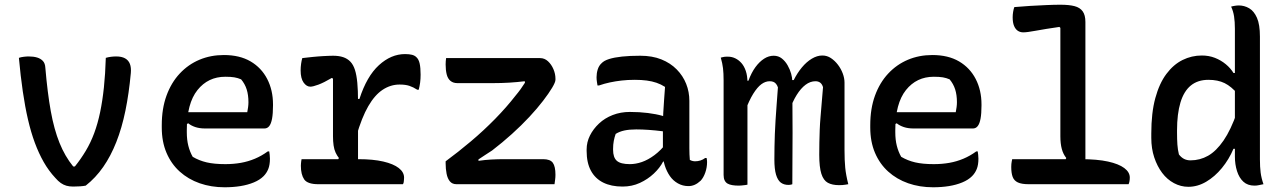

<svg xmlns="http://www.w3.org/2000/svg" viewBox="-20 -780 5440 813"><path d="M101 -541Q122 -541 137 -536.5Q152 -532 161.5 -522Q171 -512 172 -493Q181 -387 195 -309.5Q209 -232 232 -175Q255 -118 290 -75H297Q322 -106 343 -141Q364 -176 379 -216.5Q394 -257 404 -305Q414 -353 420 -410Q426 -467 428 -535Q438 -538 449.5 -539.5Q461 -541 472 -541Q495 -541 509.5 -533Q524 -525 530 -509.5Q536 -494 534 -471Q526 -384 511 -311Q496 -238 472.5 -178.5Q449 -119 417 -73Q385 -27 343 6Q333 8 319 9Q305 10 290 10Q274 10 261.5 6.5Q249 3 237.5 -5Q226 -13 214 -27Q186 -57 165 -94Q144 -131 127.5 -175.5Q111 -220 98.5 -274Q86 -328 76.5 -393Q67 -458 60 -535Q68 -538 80 -539.5Q92 -541 101 -541Z M928 -547Q995 -547 1041 -520Q1087 -493 1111.5 -445.5Q1136 -398 1136 -338V-333Q1136 -299 1132 -277.5Q1128 -256 1120 -246Q1112 -236 1100 -236H848Q825 -236 807 -242Q789 -248 777 -258L759 -248L760 -305H1027Q1029 -315 1030.5 -326Q1032 -337 1032 -347Q1032 -378 1024.5 -401.5Q1017 -425 1001 -444Q987 -450 972.5 -452.5Q958 -455 934 -455Q861 -455 816 -398.5Q771 -342 771 -229V-220Q771 -188 777.5 -162.5Q784 -137 796 -116Q823 -100 855 -92.5Q887 -85 934 -85Q969 -85 1000 -90.5Q1031 -96 1059.5 -108Q1088 -120 1114 -139H1120Q1121 -132 1122 -124.5Q1123 -117 1123 -108Q1123 -82 1116 -64.5Q1109 -47 1096 -34Q1080 -18 1054.5 -7.5Q1029 3 998 8Q967 13 931 13Q874 13 825.5 -4Q777 -21 741 -53.5Q705 -86 685 -133Q665 -180 665 -240V-250Q665 -320 685 -375Q705 -430 741 -468.5Q777 -507 824.5 -527Q872 -547 928 -547Z M1407 -96 1415 -111Q1407 -121 1401 -134Q1395 -147 1392.5 -164.5Q1390 -182 1390 -203Q1390 -243 1390 -284Q1390 -325 1390 -365.5Q1390 -406 1390 -447L1385 -450Q1351 -430 1328 -421.5Q1305 -413 1294 -413Q1278 -413 1265.5 -430.5Q1253 -448 1253 -482Q1253 -496 1255 -510Q1257 -524 1260 -534Q1270 -535 1282 -536.5Q1294 -538 1305 -539Q1316 -540 1327.5 -541Q1339 -542 1349.5 -542.5Q1360 -543 1371 -543.5Q1382 -544 1390 -544Q1415 -544 1433 -538Q1451 -532 1463.5 -519Q1476 -506 1483 -484Q1490 -462 1493 -429.5Q1496 -397 1496 -353Q1496 -319 1496 -285.5Q1496 -252 1496 -218Q1496 -184 1496 -150Q1496 -116 1496 -82ZM1489 -361H1502Q1533 -457 1584.5 -504Q1636 -551 1695 -551Q1713 -551 1724.5 -548Q1736 -545 1743 -538Q1753 -529 1757 -511Q1761 -493 1761 -464Q1761 -446 1759 -430.5Q1757 -415 1753 -400H1747Q1730 -411 1713.5 -416.5Q1697 -422 1672 -422Q1634 -422 1600.5 -400Q1567 -378 1539.5 -330.5Q1512 -283 1489 -204ZM1257 -106H1498Q1560 -106 1603 -96Q1646 -86 1668.5 -68.5Q1691 -51 1691 -28Q1691 -23 1690.5 -18.5Q1690 -14 1689.5 -9Q1689 -4 1686 0H1328Q1282 0 1268 -20.5Q1254 -41 1254 -78Q1254 -83 1254.5 -88Q1255 -93 1255.5 -97.5Q1256 -102 1257 -106Z M1869 -534H2267Q2286 -534 2300.5 -520.5Q2315 -507 2323.5 -487Q2332 -467 2332 -447V-442Q2332 -432 2318 -408.5Q2304 -385 2279.5 -353Q2255 -321 2221.5 -285Q2188 -249 2147.5 -212.5Q2107 -176 2064 -143Q2051 -134 2034 -123.5Q2017 -113 2006 -105V-99Q2033 -103 2060 -104.5Q2087 -106 2115 -106H2280Q2310 -106 2321 -90.5Q2332 -75 2332 -40Q2332 -29 2330.5 -18.5Q2329 -8 2328 0H1913Q1895 0 1885 -12Q1875 -24 1871 -44.5Q1867 -65 1867 -88V-97Q1920 -136 1974 -181.5Q2028 -227 2076.5 -276.5Q2125 -326 2163 -375Q2174 -388 2184.5 -402.5Q2195 -417 2203 -430L2202 -436Q2169 -432 2136 -430Q2103 -428 2067 -428H1917Q1899 -428 1887.5 -437.5Q1876 -447 1871.5 -465Q1867 -483 1867 -507Q1867 -514 1867.5 -521Q1868 -528 1869 -534Z M2899 -353Q2899 -328 2899 -303Q2899 -278 2899 -253Q2899 -228 2899 -202.5Q2899 -177 2899 -152Q2899 -138 2899.5 -126.5Q2900 -115 2901 -103Q2906 -100 2912 -98.5Q2918 -97 2923 -97Q2935 -97 2946 -100.5Q2957 -104 2966 -111H2972Q2973 -106 2973.5 -102.5Q2974 -99 2974 -94Q2974 -71 2966.5 -49.5Q2959 -28 2947 -15Q2934 -3 2921.5 2.5Q2909 8 2895 8Q2871 8 2850.5 -3.5Q2830 -15 2816.5 -34.5Q2803 -54 2795 -79Q2787 -104 2787 -130Q2787 -158 2787 -187.5Q2787 -217 2787 -240Q2787 -274 2788.5 -302Q2790 -330 2792 -357Q2794 -384 2796 -412Q2779 -423 2760 -429.5Q2741 -436 2718.5 -439Q2696 -442 2668 -442Q2638 -442 2612 -439Q2586 -436 2562.5 -431Q2539 -426 2516 -418H2510Q2509 -425 2507.5 -434Q2506 -443 2506 -453Q2506 -470 2511 -486Q2516 -502 2527 -512Q2537 -523 2559 -530Q2581 -537 2614 -540.5Q2647 -544 2691 -544Q2742 -544 2780.5 -528.5Q2819 -513 2845.5 -486Q2872 -459 2885.5 -425Q2899 -391 2899 -353ZM2576 -146Q2576 -113 2592 -99Q2608 -85 2647 -85Q2672 -85 2698 -94Q2724 -103 2751 -123Q2778 -143 2803 -175L2808 -96H2788Q2774 -69 2748.5 -45Q2723 -21 2689.5 -5.5Q2656 10 2616 10Q2568 10 2534 -7Q2500 -24 2482 -57.5Q2464 -91 2464 -141V-147Q2464 -178 2478 -206Q2492 -234 2516.5 -257Q2541 -280 2574.5 -293Q2608 -306 2647 -306Q2688 -306 2723.5 -301.5Q2759 -297 2785 -289.5Q2811 -282 2821 -273Q2827 -268 2831 -260.5Q2835 -253 2837 -241.5Q2839 -230 2839 -214Q2811 -221 2783 -224.5Q2755 -228 2727.5 -230Q2700 -232 2674 -232Q2645 -232 2624 -227.5Q2603 -223 2587 -213Q2582 -199 2579 -183.5Q2576 -168 2576 -149Z M3572 0Q3566 1 3560 2Q3554 3 3547.5 3.5Q3541 4 3533 4Q3504 4 3485.5 -6Q3467 -16 3458 -44Q3449 -72 3449 -125Q3449 -151 3449.5 -177Q3450 -203 3451 -230Q3452 -257 3454.5 -285.5Q3457 -314 3459.5 -345.5Q3462 -377 3465 -411Q3461 -424 3453 -430Q3445 -436 3433 -436Q3411 -436 3391 -421Q3371 -406 3353.5 -378Q3336 -350 3323 -312V-441H3341Q3356 -471 3375.5 -494.5Q3395 -518 3417.5 -531.5Q3440 -545 3462 -545Q3482 -545 3498.5 -534Q3515 -523 3528 -506Q3541 -489 3548.5 -469Q3556 -449 3556 -430Q3556 -394 3556 -358Q3556 -322 3556 -286.5Q3556 -251 3556 -215.5Q3556 -180 3556 -144Q3556 -101 3559 -70Q3562 -39 3572 0ZM3335 0Q3333 1 3330.5 1.5Q3328 2 3325 2.5Q3322 3 3319 3Q3299 3 3286 -7Q3273 -17 3266 -40.5Q3259 -64 3259 -105Q3259 -132 3259.5 -158.5Q3260 -185 3261 -213Q3262 -241 3264 -271.5Q3266 -302 3268.5 -336Q3271 -370 3274 -410Q3271 -419 3266 -425Q3261 -431 3254.5 -433.5Q3248 -436 3239 -436Q3221 -436 3204 -423.5Q3187 -411 3169.5 -383Q3152 -355 3134 -307L3132 -438H3149Q3162 -473 3179 -496Q3196 -519 3215.5 -531.5Q3235 -544 3256 -544Q3276 -544 3290.5 -532.5Q3305 -521 3315 -503.5Q3325 -486 3330 -468Q3335 -450 3335 -435Q3335 -381 3335.5 -326.5Q3336 -272 3336 -217.5Q3336 -163 3335.5 -109Q3335 -55 3335 0ZM3145 2Q3141 3 3136.5 3.5Q3132 4 3128 4.5Q3124 5 3118.5 5.5Q3113 6 3108 6Q3093 6 3081 4Q3069 2 3061 -2.5Q3053 -7 3048.5 -16Q3044 -25 3044 -39Q3044 -106 3044 -172.5Q3044 -239 3044 -306Q3044 -373 3044 -439Q3044 -470 3041.5 -491Q3039 -512 3032 -536Q3036 -537 3040 -538Q3044 -539 3047.5 -539.5Q3051 -540 3055 -540Q3059 -540 3063 -540Q3079 -540 3093.5 -533Q3108 -526 3119.5 -513Q3131 -500 3138 -479.5Q3145 -459 3145 -431Q3145 -359 3145 -286.5Q3145 -214 3145 -142Q3145 -70 3145 2Z M3928 -547Q3995 -547 4041 -520Q4087 -493 4111.5 -445.5Q4136 -398 4136 -338V-333Q4136 -299 4132 -277.5Q4128 -256 4120 -246Q4112 -236 4100 -236H3848Q3825 -236 3807 -242Q3789 -248 3777 -258L3759 -248L3760 -305H4027Q4029 -315 4030.5 -326Q4032 -337 4032 -347Q4032 -378 4024.5 -401.5Q4017 -425 4001 -444Q3987 -450 3972.5 -452.5Q3958 -455 3934 -455Q3861 -455 3816 -398.5Q3771 -342 3771 -229V-220Q3771 -188 3777.5 -162.5Q3784 -137 3796 -116Q3823 -100 3855 -92.5Q3887 -85 3934 -85Q3969 -85 4000 -90.5Q4031 -96 4059.5 -108Q4088 -120 4114 -139H4120Q4121 -132 4122 -124.5Q4123 -117 4123 -108Q4123 -82 4116 -64.5Q4109 -47 4096 -34Q4080 -18 4054.5 -7.5Q4029 3 3998 8Q3967 13 3931 13Q3874 13 3825.5 -4Q3777 -21 3741 -53.5Q3705 -86 3685 -133Q3665 -180 3665 -240V-250Q3665 -320 3685 -375Q3705 -430 3741 -468.5Q3777 -507 3824.5 -527Q3872 -547 3928 -547Z M4266 -106H4557Q4626 -106 4671.5 -96Q4717 -86 4740.5 -68.5Q4764 -51 4764 -28Q4764 -23 4763.5 -18.5Q4763 -14 4762 -9Q4761 -4 4759 0H4336Q4306 0 4290 -7.5Q4274 -15 4268 -31Q4262 -47 4262 -73Q4262 -80 4262.5 -85.5Q4263 -91 4264 -96Q4265 -101 4266 -106ZM4275 -750Q4307 -753 4342 -755Q4377 -757 4410.5 -758.5Q4444 -760 4470 -760Q4507 -760 4530 -754Q4553 -748 4564.5 -732Q4576 -716 4576 -687Q4576 -612 4576 -536.5Q4576 -461 4576 -385Q4576 -309 4576 -233.5Q4576 -158 4576 -82H4481L4495 -111Q4482 -127 4476 -149.5Q4470 -172 4470 -203Q4470 -260 4470 -317.5Q4470 -375 4470 -432Q4470 -489 4470 -547Q4470 -605 4470 -662L4466 -666Q4404 -657 4366.5 -650Q4329 -643 4313 -643Q4300 -643 4290 -649.5Q4280 -656 4274 -670Q4268 -684 4268 -707Q4268 -718 4270 -730Q4272 -742 4275 -750Z M5069 -545Q5099 -545 5124.5 -535Q5150 -525 5170.5 -508Q5191 -491 5203 -471H5222V-381Q5194 -414 5165.5 -428Q5137 -442 5097 -442Q5052 -442 5022.5 -418Q4993 -394 4978.5 -346Q4964 -298 4964 -228V-218Q4964 -190 4965.5 -168Q4967 -146 4972 -126Q4982 -113 4994 -107Q5006 -101 5021 -101Q5061 -101 5095.5 -120.5Q5130 -140 5161 -185Q5192 -230 5218 -305V-150H5203Q5184 -105 5154 -68.5Q5124 -32 5087.5 -10.5Q5051 11 5012 11Q4980 11 4951 -4.5Q4922 -20 4901 -48Q4880 -76 4867.5 -113.5Q4855 -151 4855 -196V-215Q4855 -302 4872 -364.5Q4889 -427 4919 -467Q4949 -507 4987.5 -526Q5026 -545 5069 -545ZM5225 -757Q5249 -757 5269.5 -745Q5290 -733 5302.5 -704.5Q5315 -676 5315 -625Q5315 -559 5315 -493.5Q5315 -428 5315 -363.5Q5315 -299 5315 -234.5Q5315 -170 5315 -105Q5315 -73 5318 -49.5Q5321 -26 5330 0Q5325 1 5320 2Q5315 3 5310.5 4Q5306 5 5301.5 5.5Q5297 6 5292 6Q5263 6 5245 -10.5Q5227 -27 5218 -55.5Q5209 -84 5209 -117Q5209 -192 5209 -259Q5209 -326 5209 -390.5Q5209 -455 5209 -520.5Q5209 -586 5209 -658Q5209 -688 5205.5 -710.5Q5202 -733 5193 -752Q5197 -753 5201 -754Q5205 -755 5209 -755.5Q5213 -756 5217 -756.5Q5221 -757 5225 -757Z"/></svg>

Font: Recursive Monospace Casual Medium
Style: Regular
Weight: 500
Version: Version 1.047